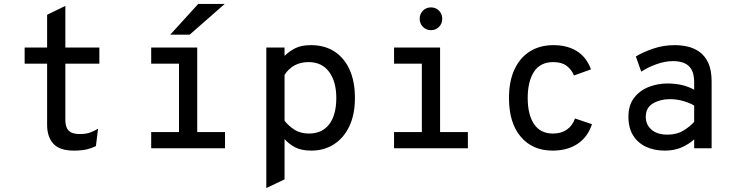

<svg xmlns="http://www.w3.org/2000/svg" viewBox="-20 -752 3736 974"><path d="M354.5 12Q282 12 250.5 -23.2Q219 -58.5 219 -118.5V-429H105V-511H219V-677L311.5 -722V-511H484V-429H311.5V-144.5Q311.5 -123 317.5 -106.5Q323.5 -90 339.5 -81Q355.5 -72 385 -72Q418 -72 439.2 -80.5Q460.5 -89 477.5 -99L466.5 -11Q446 -0.5 420.2 5.8Q394.5 12 354.5 12Z M888 -10V-511H980.5V-10ZM747 0V-82H1121.5V0ZM747 -429V-511H943V-429ZM843.5 -576 985.5 -732H1120L942 -576Z M1331 202V-511H1423.5V-468.5Q1446.5 -491 1477.2 -507Q1508 -523 1557.5 -523Q1626.5 -523 1676.5 -490.8Q1726.5 -458.5 1753.5 -398.5Q1780.5 -338.5 1780.5 -255.5Q1780.5 -171 1752 -111.2Q1723.5 -51.5 1673.8 -19.8Q1624 12 1560 12Q1507.5 12 1476 -5.2Q1444.5 -22.5 1423.5 -46.5V158ZM1547.5 -74.5Q1614 -74.5 1650 -121.5Q1686 -168.5 1686 -255.5Q1686 -338 1649.5 -387.5Q1613 -437 1545 -437Q1504.5 -437 1473.5 -419.8Q1442.5 -402.5 1423.5 -372V-139.5Q1444 -113 1474.2 -93.8Q1504.5 -74.5 1547.5 -74.5Z M2120 -10V-511H2212.5V-10ZM1979 0V-82H2353.5V0ZM1979 -429V-511H2175V-429ZM2166 -599Q2142 -599 2125.5 -615.8Q2109 -632.5 2109 -656.5Q2109 -681 2125.5 -697.8Q2142 -714.5 2166 -714.5Q2191 -714.5 2207.2 -697.8Q2223.5 -681 2223.5 -656.5Q2223.5 -632.5 2207.2 -615.8Q2191 -599 2166 -599Z M2783 12Q2681.5 12 2621.8 -58.2Q2562 -128.5 2562 -255Q2562 -339 2589.5 -399Q2617 -459 2667.8 -491Q2718.5 -523 2788 -523Q2857.5 -523 2906.5 -492.5Q2955.5 -462 2978 -400L2891.5 -369Q2880 -398.5 2854.8 -417.8Q2829.5 -437 2787 -437Q2720.5 -437 2688.8 -387.8Q2657 -338.5 2657 -255Q2657 -170.5 2689.2 -122.5Q2721.5 -74.5 2785 -74.5Q2827.5 -74.5 2856 -94.8Q2884.5 -115 2897 -151L2983 -122Q2962.5 -58 2911 -23Q2859.5 12 2783 12Z M3352.5 12Q3299 12 3257.5 -7.2Q3216 -26.5 3192 -64.5Q3168 -102.5 3168 -159.5Q3168 -218.5 3196.8 -255.8Q3225.5 -293 3270.8 -310.8Q3316 -328.5 3366 -328.5Q3404 -328.5 3436.8 -321.2Q3469.5 -314 3501.5 -297V-333.5Q3501.5 -376.5 3487.5 -400Q3473.5 -423.5 3449.2 -432.8Q3425 -442 3395 -442Q3353.5 -442 3310 -426.2Q3266.5 -410.5 3233 -388.5L3205.5 -465.5Q3240.5 -487 3292.8 -505Q3345 -523 3403.5 -523Q3434.5 -523 3467 -516Q3499.5 -509 3527.5 -489.5Q3555.5 -470 3572.8 -433.5Q3590 -397 3590 -338.5V0H3501.5V-45Q3476 -21.5 3439 -4.8Q3402 12 3352.5 12ZM3366.5 -69Q3413 -69 3446.8 -89.5Q3480.5 -110 3501.5 -134V-216.5Q3479 -230 3446 -239.5Q3413 -249 3378.5 -249Q3329.5 -249 3292.8 -227.5Q3256 -206 3256 -159.5Q3256 -119.5 3285 -94.2Q3314 -69 3366.5 -69Z"/></svg>

Font: Overpass Mono Light Medium
Style: Regular
Weight: 500
Monospace: yes
Version: Version 4.000